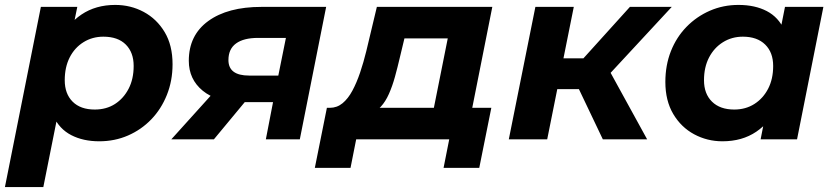

<svg xmlns="http://www.w3.org/2000/svg" viewBox="-37 -566 3386 780"><path d="M366 8Q301 8 252.5 -17Q204 -42 180 -94.5Q156 -147 163 -230Q169 -326 202.5 -397Q236 -468 294 -507Q352 -546 431 -546Q494 -546 547 -517.5Q600 -489 632 -435.5Q664 -382 664 -305Q664 -238 641 -180.5Q618 -123 577.5 -81Q537 -39 483 -15.5Q429 8 366 8ZM-17 194 129 -538H277L255 -431L221 -271L200 -111L139 194ZM348 -121Q395 -121 430 -143.5Q465 -166 485.5 -205.5Q506 -245 506 -298Q506 -353 474 -385Q442 -417 383 -417Q338 -417 302 -394.5Q266 -372 246 -332.5Q226 -293 226 -240Q226 -185 258 -153Q290 -121 348 -121Z M1043 0 1078 -181 1095 -151H947Q843 -151 786.5 -197.5Q730 -244 730 -319Q730 -423 809 -480.5Q888 -538 1025 -538H1288L1181 0ZM659 0 844 -205H1002L832 0ZM1087 -226 1133 -454 1146 -412H1011Q953 -412 922 -389.5Q891 -367 891 -322Q891 -259 975 -259H1114Z M1714 -70 1782 -410H1606L1588 -335Q1578 -292 1567.5 -254Q1557 -216 1543 -184.5Q1529 -153 1510 -132.5Q1491 -112 1462 -104L1303 -128Q1332 -128 1354.5 -146.5Q1377 -165 1394.5 -197.5Q1412 -230 1426 -271.5Q1440 -313 1451 -358L1494 -538H1963L1870 -70ZM1242 116 1291 -128H1959L1910 116H1765L1788 0H1410L1387 116Z M2412 0 2290 -256 2419 -315 2592 0ZM2030 0 2138 -538H2294L2186 0ZM2182 -204 2205 -329H2394L2370 -204ZM2425 -250 2278 -268 2522 -538H2692Z M2898 8Q2836 8 2783 -20.5Q2730 -49 2698 -103Q2666 -157 2666 -233Q2666 -301 2688.5 -358Q2711 -415 2752 -457Q2793 -499 2847 -522.5Q2901 -546 2963 -546Q3030 -546 3078 -521Q3126 -496 3149.5 -443.5Q3173 -391 3166 -308Q3161 -213 3127 -141.5Q3093 -70 3035.5 -31Q2978 8 2898 8ZM2946 -121Q2992 -121 3027.5 -143.5Q3063 -166 3083.5 -205.5Q3104 -245 3104 -298Q3104 -353 3071.5 -385Q3039 -417 2981 -417Q2936 -417 2900 -394.5Q2864 -372 2843.5 -332.5Q2823 -293 2823 -240Q2823 -185 2855.5 -153Q2888 -121 2946 -121ZM3053 0 3074 -107 3109 -267 3130 -427 3152 -538H3308L3201 0Z"/></svg>

Font: MOST Montserrat
Style: Bold Italic
Weight: 700
Italic angle: -11.3°
Designer: Julieta Ulanovsky
Foundry: Julieta Ulanovsky
Version: Version 8.000;March 11, 2024;FontCreator 15.0.0.2926 64-bit